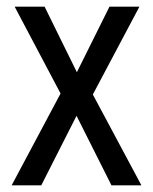

<svg xmlns="http://www.w3.org/2000/svg" viewBox="-20 -557 460 577"><path d="M162 -276 15 0H104L210 -209L315 0H405L259 -273L399 -537H309L211 -340L114 -537H24Z"/></svg>

Font: Noto Sans Gujarati UI Condensed
Style: Regular
Weight: 400
Width: 3
Designer: Jelle Bosma - Monotype Design Team, Universal Thirst
Foundry: Monotype Imaging Inc.
Version: Version 2.106